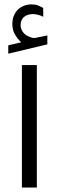

<svg xmlns="http://www.w3.org/2000/svg" viewBox="-20 -854 267 873"><path d="M76.2 -661.6Q59.6 -677.7 47.9 -697.5Q36.1 -717.3 36.1 -745.6Q36.1 -763.7 41.3 -778.1Q46.4 -792.5 55.2 -803.7Q67.4 -818.4 85.2 -826.2Q103 -834 121.6 -834Q140.1 -834 151.9 -829.6Q163.6 -825.2 176.3 -817.9L176.8 -777.8Q151.9 -790 128.4 -790Q119.1 -790 107.9 -786.9Q96.7 -783.7 87.9 -775.9Q81.5 -770 77.6 -761Q73.7 -752 73.7 -739.3Q73.7 -721.7 85.7 -706.3Q97.7 -690.9 122.6 -683.6Q124.5 -683.1 127.4 -682.1Q130.4 -681.2 134.3 -681.2Q137.7 -681.2 140.1 -681.6L195.3 -692.9V-652.3L17.6 -609.9V-647.9ZM79.6 -558.2H147.5V-1.4H79.6Z"/></svg>

Font: Vazir Light
Style: Light
Weight: 300
Designer: Saber Rastikerdar
Foundry: Saber Rastikerdar
Version: Version 30.0.0